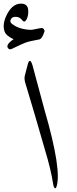

<svg xmlns="http://www.w3.org/2000/svg" viewBox="-167 -1027 421 1048"><path d="M-17 -670Q-5 -719 10 -672L76 -427Q172 -96 141 -7Q136 5 131 -1Q126 -6 124 -18Q111 -102 79 -207Q78 -211 24 -397L-30 -578Q-35 -598 -32 -612ZM48 -812Q22 -807 3.5 -803Q-15 -799 -26 -795Q-36 -791 -55.5 -782.5Q-75 -774 -103 -760Q-115 -754 -123 -764Q-138 -782 -93 -813Q-133 -831 -142 -855Q-157 -897 -126 -954Q-94 -1011 -46 -1007Q-16 -1004 -13 -973Q-11 -942 -22 -921Q-33 -901 -45 -916Q-59 -934 -78 -935Q-99 -937 -107 -923Q-116 -908 -102 -897Q-63 -866 2 -864Q7 -864 14 -865.5Q21 -867 31 -869Q41 -871 48.5 -872.5Q56 -874 59 -874Q68 -874 73 -867Q77 -860 76 -856Q63 -815 48 -812Z"/></svg>

Font: Amiri
Style: Italic
Weight: 400
Italic angle: 10°
Designer: Khaled Hosny
Version: Version 0.113